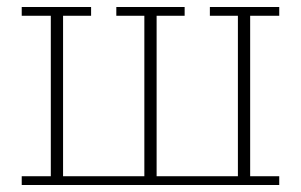

<svg xmlns="http://www.w3.org/2000/svg" viewBox="-20 -528 859 548"><path d="M42 -25H125V-483H42V-508H240V-483H160V-25H392V-483H312V-508H507V-483H427V-25H659V-483H579V-508H777V-483H694V-25H777V0H42Z"/></svg>

Font: IBM Plex Serif ExtraLight
Style: Regular
Weight: 200
Designer: Mike Abbink, Paul van der Laan, Pieter van Rosmalen
Foundry: Bold Monday
Version: Version 2.5